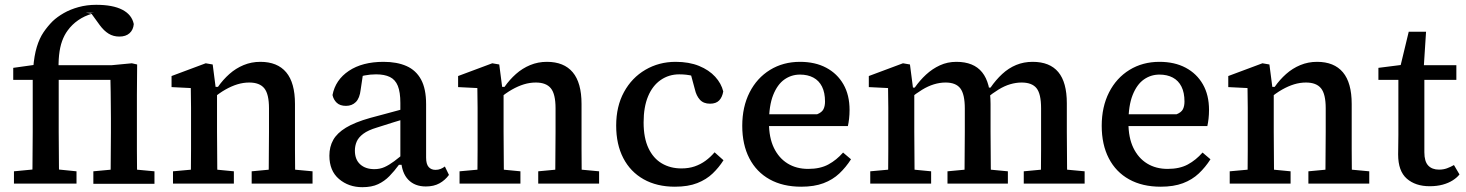

<svg xmlns="http://www.w3.org/2000/svg" viewBox="-20 -763 6095 798"><path d="M38 0V-51L142 -61H199L298 -51V0ZM114 0Q115 -36 115 -72Q115 -108 115.5 -144Q116 -180 116 -215V-431H35V-481L149 -497L118 -480Q122 -532 133 -568Q144 -604 161 -629Q178 -654 199 -675Q218 -693 245 -708.5Q272 -724 306.5 -733.5Q341 -743 380 -743Q449 -743 488.5 -722.5Q528 -702 536 -663Q534 -639 518.5 -625Q503 -611 476 -611Q451 -611 431.5 -623Q412 -635 395 -658L358 -709L371 -710H337L363 -706Q331 -697 305 -679Q279 -661 261 -636Q247 -617 238 -592Q229 -567 225.5 -533.5Q222 -500 224 -457V-215Q224 -180 224.5 -144Q225 -108 225 -72Q225 -36 226 0ZM368 1V-51L475 -61H515L622 -51V1ZM439 1Q440 -29 440 -66Q440 -103 440.5 -141.5Q441 -180 441 -213V-271Q441 -302 440.5 -329Q440 -356 440 -381Q440 -406 439 -431H175V-492H444L528 -500L550 -495L549 -369V-213Q549 -180 549 -141.5Q549 -103 549.5 -66Q550 -29 550 1Z M699 0V-51L809 -61H849L952 -51V0ZM773 0Q773 -30 773.5 -67Q774 -104 774 -143Q774 -182 774 -215V-268Q774 -294 774 -315Q774 -336 773.5 -356Q773 -376 773 -397L693 -401V-447L835 -500L864 -495L878 -387L882 -386V-215Q882 -182 882.5 -143Q883 -104 883 -67Q883 -30 884 0ZM1026 0V-51L1132 -61H1172L1279 -51V0ZM1096 0Q1097 -30 1097 -67Q1097 -104 1097.5 -142.5Q1098 -181 1098 -215V-313Q1098 -372 1078.5 -396Q1059 -420 1016 -420Q991 -420 966.5 -412.5Q942 -405 916.5 -390.5Q891 -376 865 -354L859 -402H886Q907 -432 933.5 -455.5Q960 -479 992.5 -492.5Q1025 -506 1062 -506Q1133 -506 1169.5 -462.5Q1206 -419 1206 -331V-215Q1206 -181 1206 -142.5Q1206 -104 1206.5 -67Q1207 -30 1207 0Z M1486 15Q1429 15 1389 -19Q1349 -53 1349 -116Q1349 -153 1365 -181.5Q1381 -210 1418 -232.5Q1455 -255 1519 -273Q1547 -281 1575 -288Q1603 -295 1630.5 -303Q1658 -311 1686 -318V-276Q1651 -266 1616.5 -255Q1582 -244 1547 -233Q1510 -222 1490 -207Q1470 -192 1462.5 -174.5Q1455 -157 1455 -137Q1455 -100 1477 -80Q1499 -60 1536 -60Q1559 -60 1578 -68.5Q1597 -77 1618.5 -93Q1640 -109 1669 -134L1675 -78H1638Q1619 -52 1598.5 -31Q1578 -10 1551.5 2.5Q1525 15 1486 15ZM1750 12Q1704 12 1677 -16Q1650 -44 1647 -97L1644 -99V-335Q1644 -380 1633.5 -406Q1623 -432 1600.5 -443Q1578 -454 1543 -454Q1519 -454 1496 -449.5Q1473 -445 1449 -435L1492 -477L1479 -390Q1475 -355 1459 -339Q1443 -323 1418 -323Q1393 -323 1379.5 -336Q1366 -349 1362 -368Q1374 -431 1430 -468.5Q1486 -506 1574 -506Q1630 -506 1669.5 -488.5Q1709 -471 1730 -432.5Q1751 -394 1751 -330V-108Q1751 -81 1761.5 -69Q1772 -57 1790 -57Q1802 -57 1811.5 -61Q1821 -65 1829 -71L1846 -36Q1830 -14 1806.5 -1Q1783 12 1750 12Z M1890 0V-51L2000 -61H2040L2143 -51V0ZM1964 0Q1964 -30 1964.5 -67Q1965 -104 1965 -143Q1965 -182 1965 -215V-268Q1965 -294 1965 -315Q1965 -336 1964.5 -356Q1964 -376 1964 -397L1884 -401V-447L2026 -500L2055 -495L2069 -387L2073 -386V-215Q2073 -182 2073.5 -143Q2074 -104 2074 -67Q2074 -30 2075 0ZM2217 0V-51L2323 -61H2363L2470 -51V0ZM2287 0Q2288 -30 2288 -67Q2288 -104 2288.5 -142.5Q2289 -181 2289 -215V-313Q2289 -372 2269.5 -396Q2250 -420 2207 -420Q2182 -420 2157.5 -412.5Q2133 -405 2107.5 -390.5Q2082 -376 2056 -354L2050 -402H2077Q2098 -432 2124.5 -455.5Q2151 -479 2183.5 -492.5Q2216 -506 2253 -506Q2324 -506 2360.5 -462.5Q2397 -419 2397 -331V-215Q2397 -181 2397 -142.5Q2397 -104 2397.5 -67Q2398 -30 2398 0Z M2785 13Q2710 13 2655 -18Q2600 -49 2570.5 -106Q2541 -163 2541 -241Q2541 -321 2573.5 -380.5Q2606 -440 2662.5 -473Q2719 -506 2788 -506Q2844 -506 2885.5 -489Q2927 -472 2952.5 -444Q2978 -416 2986 -383Q2982 -359 2969 -345.5Q2956 -332 2931 -332Q2904 -332 2889 -348.5Q2874 -365 2868 -392L2844 -481L2906 -430Q2884 -441 2859 -447.5Q2834 -454 2803 -454Q2760 -454 2726 -430.5Q2692 -407 2673.5 -362.5Q2655 -318 2655 -254Q2655 -190 2675 -147.5Q2695 -105 2730.5 -84Q2766 -63 2812 -63Q2843 -63 2867.5 -71.5Q2892 -80 2912.5 -95Q2933 -110 2950 -130L2987 -97Q2968 -67 2942 -42Q2916 -17 2878 -2Q2840 13 2785 13Z M3310 13Q3234 13 3179 -17.5Q3124 -48 3094.5 -105Q3065 -162 3065 -240Q3065 -319 3095.5 -379Q3126 -439 3180.5 -472.5Q3235 -506 3305 -506Q3368 -506 3414 -481.5Q3460 -457 3485.5 -412.5Q3511 -368 3511 -306Q3511 -287 3509 -269.5Q3507 -252 3504 -239H3130V-288H3376Q3396 -296 3402.5 -309Q3409 -322 3409 -341Q3409 -378 3396.5 -403Q3384 -428 3360.5 -440.5Q3337 -453 3305 -453Q3269 -453 3240 -432.5Q3211 -412 3193.5 -368Q3176 -324 3176 -253Q3176 -191 3196.5 -148.5Q3217 -106 3253.5 -83.5Q3290 -61 3339 -61Q3389 -61 3423 -79.5Q3457 -98 3484 -129L3517 -101Q3496 -68 3468.5 -42Q3441 -16 3402.5 -1.5Q3364 13 3310 13Z M3597 0V-51L3707 -61H3747L3850 -51V0ZM3671 0Q3671 -30 3671.5 -67Q3672 -104 3672 -143Q3672 -182 3672 -215V-268Q3672 -294 3672 -315Q3672 -336 3671.5 -356Q3671 -376 3671 -397L3591 -401V-447L3733 -500L3762 -495L3776 -387L3780 -386V-215Q3780 -182 3780.5 -143Q3781 -104 3781 -67Q3781 -30 3782 0ZM3918 0V-51L4024 -61H4064L4169 -51V0ZM3988 0Q3989 -30 3989 -67Q3989 -104 3989.5 -142.5Q3990 -181 3990 -215V-312Q3990 -371 3971.5 -395.5Q3953 -420 3910 -420Q3886 -420 3861.5 -412.5Q3837 -405 3812.5 -390Q3788 -375 3762 -354L3756 -399H3782Q3803 -429 3829 -453Q3855 -477 3886.5 -491.5Q3918 -506 3955 -506Q4027 -506 4062 -462.5Q4097 -419 4097 -331V-215Q4097 -181 4097.5 -142.5Q4098 -104 4098 -67Q4098 -30 4099 0ZM4235 0V-51L4341 -61H4381L4488 -51V0ZM4306 0Q4306 -30 4306.5 -67Q4307 -104 4307 -142.5Q4307 -181 4307 -215V-313Q4307 -373 4288 -396.5Q4269 -420 4226 -420Q4203 -420 4179 -413Q4155 -406 4130.5 -391Q4106 -376 4079 -354L4071 -399H4097Q4119 -431 4145.5 -455.5Q4172 -480 4203.5 -493Q4235 -506 4272 -506Q4343 -506 4378.5 -463.5Q4414 -421 4414 -334V-215Q4414 -181 4414.5 -142.5Q4415 -104 4415 -67Q4415 -30 4416 0Z M4804 13Q4728 13 4673 -17.5Q4618 -48 4588.5 -105Q4559 -162 4559 -240Q4559 -319 4589.5 -379Q4620 -439 4674.5 -472.5Q4729 -506 4799 -506Q4862 -506 4908 -481.5Q4954 -457 4979.5 -412.5Q5005 -368 5005 -306Q5005 -287 5003 -269.5Q5001 -252 4998 -239H4624V-288H4870Q4890 -296 4896.5 -309Q4903 -322 4903 -341Q4903 -378 4890.5 -403Q4878 -428 4854.5 -440.5Q4831 -453 4799 -453Q4763 -453 4734 -432.5Q4705 -412 4687.5 -368Q4670 -324 4670 -253Q4670 -191 4690.5 -148.5Q4711 -106 4747.5 -83.5Q4784 -61 4833 -61Q4883 -61 4917 -79.5Q4951 -98 4978 -129L5011 -101Q4990 -68 4962.5 -42Q4935 -16 4896.5 -1.5Q4858 13 4804 13Z M5091 0V-51L5201 -61H5241L5344 -51V0ZM5165 0Q5165 -30 5165.5 -67Q5166 -104 5166 -143Q5166 -182 5166 -215V-268Q5166 -294 5166 -315Q5166 -336 5165.5 -356Q5165 -376 5165 -397L5085 -401V-447L5227 -500L5256 -495L5270 -387L5274 -386V-215Q5274 -182 5274.5 -143Q5275 -104 5275 -67Q5275 -30 5276 0ZM5418 0V-51L5524 -61H5564L5671 -51V0ZM5488 0Q5489 -30 5489 -67Q5489 -104 5489.5 -142.5Q5490 -181 5490 -215V-313Q5490 -372 5470.5 -396Q5451 -420 5408 -420Q5383 -420 5358.5 -412.5Q5334 -405 5308.5 -390.5Q5283 -376 5257 -354L5251 -402H5278Q5299 -432 5325.5 -455.5Q5352 -479 5384.5 -492.5Q5417 -506 5454 -506Q5525 -506 5561.5 -462.5Q5598 -419 5598 -331V-215Q5598 -181 5598 -142.5Q5598 -104 5598.5 -67Q5599 -30 5599 0Z M5848 -431V-492H6033V-431ZM5922 11Q5863 11 5827 -20.5Q5791 -52 5791 -121Q5791 -140 5791.5 -159Q5792 -178 5792 -202V-431H5709V-481L5835 -497L5795 -465L5835 -631H5907L5896 -460L5900 -450V-130Q5900 -92 5916 -75Q5932 -58 5961 -58Q5979 -58 5994 -63.5Q6009 -69 6023 -77L6046 -38Q6036 -25 6018 -13.5Q6000 -2 5976 4.5Q5952 11 5922 11Z"/></svg>

Font: Source Serif 4 Medium
Style: Regular
Weight: 500
Designer: Frank Grießhammer
Foundry: Adobe Systems Incorporated
Version: Version 4.004;hotconv 1.0.116;makeotfexe 2.5.65601